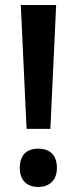

<svg xmlns="http://www.w3.org/2000/svg" viewBox="-20 -734 307 766"><path d="M181 -220 204 -714H63L86 -220ZM59 -64C59 -12 90 12 133 12C174 12 207 -12 207 -64C207 -119 175 -141 133 -141C89 -141 59 -118 59 -64Z"/></svg>

Font: Noto Sans Myanmar UI SemiCondensed SemiBold
Style: Regular
Weight: 600
Width: 4
Designer: Monotype Design Team
Foundry: Monotype Imaging Inc.
Version: Version 2.103